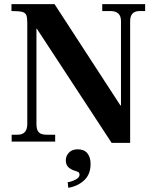

<svg xmlns="http://www.w3.org/2000/svg" viewBox="-20 -680 754 922"><path d="M516 6 157 -542H155V-85Q155 -57 166 -45Q177 -33 205 -33H245V0H36V-33H64Q111 -33 111 -85V-570Q111 -595 106.5 -607Q102 -619 86 -623Q70 -627 35 -627V-660H242L558 -174H561V-579Q561 -627 510 -627H471V-660H677V-627H651Q605 -627 605 -579V6ZM308 222 305 195Q322 193 342 183Q362 173 362 159Q362 151 357.5 147.5Q353 144 343 141Q323 136 309.5 124Q296 112 296 90Q296 69 311 53Q326 37 353 37Q384 37 399.5 56Q415 75 415 107Q415 157 384.5 185.5Q354 214 308 222Z"/></svg>

Font: Frank Ruhl Libre SemiBold
Style: Regular
Weight: 600
Designer: Yanek Iontef
Foundry: Fontef
Version: Version 6.003;gftools[0.9.30]